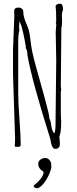

<svg xmlns="http://www.w3.org/2000/svg" viewBox="-20 -799 417 1045"><path d="M217.3 136.2Q188 118.7 188 92.3Q188 78.6 200 69.8Q211.9 61 226.1 61Q248.5 61 259.3 90.3L257.3 93.3Q259.3 97.2 259.3 109.6Q259.3 122.1 247.1 150.4Q234.9 178.7 215.3 202.1Q195.8 225.6 179.2 226.1L163.1 218.3L165 209.5Q217.3 167.5 217.3 136.2ZM303.2 -54.2 306.2 -18.1Q306.2 11.2 280.8 11.2Q263.2 11.2 256.8 -26.4Q253.4 -43.9 252.9 -45.9Q155.3 -354 129.9 -496.1Q128.9 -500.5 128.4 -509.8Q127.4 -529.8 119.1 -538.1L121.1 -543Q114.7 -580.1 111.6 -594.5Q108.4 -608.9 104.5 -627Q97.7 -658.7 86.9 -684.1Q84 -663.6 84 -652.8Q84 -642.1 85.9 -636.2Q79.1 -612.8 79.1 -566.9V-293Q79.1 -245.1 85.9 -150.4Q92.8 -55.7 92.8 -7.8L85.9 0H63L60.1 -7.8Q62 -15.6 62 -47.9L50.8 -396V-526.9L58.1 -715.8L57.1 -736.8Q57.1 -749.5 63.7 -753.7Q70.3 -757.8 80.8 -757.8Q91.3 -757.8 99.1 -751.7Q106.9 -745.6 106.9 -732.4Q106.9 -719.2 111.3 -703.6Q115.7 -688 124 -668.7Q132.3 -649.4 137 -633.5Q141.6 -617.7 145.5 -582.8Q149.4 -547.9 154.8 -521Q160.2 -494.1 172.4 -448.7Q184.6 -403.3 200.4 -348.1Q216.3 -293 220.7 -275.6Q225.1 -258.3 232.4 -231.4Q248 -175.8 249 -152.8Q255.9 -142.6 259.5 -113.3Q263.2 -84 275.9 -73.2Q282.2 -87.4 282.2 -121.1L286.1 -469.2L283.2 -624L286.1 -662.1Q286.1 -672.9 283.2 -674.8L286.1 -683.1Q286.1 -744.6 282.2 -765.1Q286.1 -778.8 307.1 -778.8Q323.2 -778.8 323.2 -746.1Q316.9 -733.4 316.9 -712.9L317.9 -679.2Q317.9 -657.7 314 -648.9L311 -333Q311 -323.7 313 -306.2L311 -301.8V-175.8L313 -138.2Q313 -78.6 303.2 -56.2Z"/></svg>

Font: Amatic SC
Style: Regular
Weight: 400
Version: Version 1.004